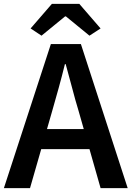

<svg xmlns="http://www.w3.org/2000/svg" viewBox="-22 -965 675 985"><path d="M-2 0 239 -739H393L633 0H494L382 -393Q364 -452 348 -514Q332 -576 315 -636H311Q296 -575 279 -513.5Q262 -452 245 -393L132 0ZM140 -200V-303H489V-200ZM191 -782 135 -819 244 -945H385L494 -819L437 -782L316 -881H312Z"/></svg>

Font: Noto Sans HK SemiBold
Style: Regular
Weight: 600
Version: Version 2.004-H2;hotconv 1.0.118;makeotfexe 2.5.65603